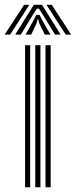

<svg xmlns="http://www.w3.org/2000/svg" viewBox="-58 -791 321 811"><path d="M134.2 0V-600H156V0ZM48 0V-600H69.5V0ZM91 0V-600H112.8V0ZM-38.2 -644.8 43.8 -770.8H66L-15.2 -644.8ZM6.2 -644.8 85 -770.8H119.5L198 -644.8H174.5L124.2 -727L106.5 -754.5H97.8L80 -727L29.8 -644.8ZM219.8 -644.8 138.2 -770.8H160.5L242.5 -644.8ZM50 -644.8 84.2 -706.2 95 -728H109.2L120 -706.2L155 -644.8H131.2L107.2 -693.8L103.8 -709.2H100.5L97 -693.8L73.8 -644.8Z"/></svg>

Font: Big Shoulders Inline Display
Style: Bold
Weight: 700
Designer: Patric King
Foundry: XO Type Co
Version: Version 1.000